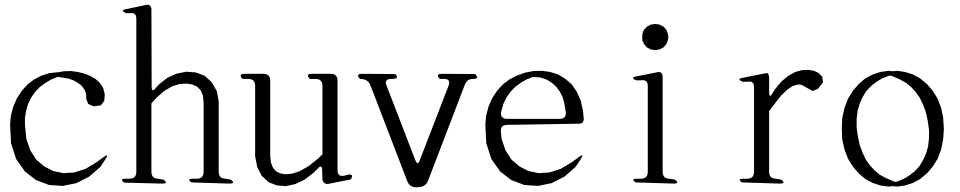

<svg xmlns="http://www.w3.org/2000/svg" viewBox="-20 -797 4040 808"><path d="M417 -136.7Q440.4 -153.3 424.8 -128.9L403.3 -95.7L355.5 -53.7L301.8 -26.4L244.1 -14.6L186.5 -18.6L131.8 -39.1L85 -75.2L47.9 -127.9L26.4 -194.3L22.5 -273.4L25.4 -307.6L35.2 -346.7L50.8 -382.8L71.3 -414.1L95.7 -441.4L124 -462.9L154.3 -478.5L187.5 -489.3L226.6 -493.2L248 -497.1L279.3 -498L307.6 -494.1L335 -487.3L359.4 -477.5L381.8 -464.8L400.4 -448.2L414.1 -426.8L420.9 -400.4L418.9 -373L404.3 -353.5L374 -349.6L351.6 -359.4L342.8 -380.9V-394.5L340.8 -406.2L336.9 -417L330.1 -427.7L321.3 -438.5L307.6 -448.2L291 -458L270.5 -465.8L223.6 -473.6L196.3 -462.9L170.9 -448.2L147.5 -430.7L127.9 -410.2L111.3 -386.7L98.6 -360.4L89.8 -331.1L85 -300.8V-271.5L90.8 -212.9L107.4 -164.1L132.8 -125L166 -96.7L204.1 -77.1L247.1 -68.4L293 -71.3L340.8 -86.9L387.7 -115.2Z M786.1 -29.3Q763.7 -44.9 792 -44.9H807.6Q836.9 -44.9 836.9 -74.2V-365.2L834 -394.5L825.2 -416L810.5 -431.6L790 -441.4L764.6 -445.3L735.4 -443.4L704.1 -433.6L670.9 -414.1L640.6 -387.7L617.2 -362.3V-74.2Q617.2 -44.9 646.5 -44.9L668 -41Q690.4 -24.4 662.1 -24.4L502.9 -28.3Q480.5 -44.9 508.8 -44.9H524.4Q553.7 -44.9 553.7 -74.2V-717.8Q553.7 -747.1 525.4 -741.2L509.8 -742.2Q483.4 -753.9 511.7 -758.8L562.5 -769.5L594.7 -776.4Q614.3 -780.3 617.2 -759.8L618.2 -433.6Q618.2 -404.3 635.7 -426.8L648.4 -441.4L684.6 -469.7L723.6 -487.3L763.7 -495.1L803.7 -492.2L840.8 -478.5L871.1 -451.2L892.6 -413.1L900.4 -371.1V-74.2Q900.4 -44.9 929.7 -44.9L951.2 -41Q973.6 -24.4 945.3 -24.4Z M1400.4 -81.1Q1400.4 -51.8 1428.7 -57.6L1443.4 -61.5Q1471.7 -66.4 1456.1 -42L1363.3 -23.4Q1343.8 -19.5 1336.9 -40L1335.9 -79.1Q1335.9 -108.4 1316.4 -86.9L1299.8 -70.3L1261.7 -41L1222.7 -22.5L1183.6 -13.7L1145.5 -16.6L1110.4 -30.3L1081.1 -57.6L1062.5 -93.8L1053.7 -139.6V-435.5Q1053.7 -464.8 1024.4 -464.8H1001Q980.5 -486.3 1009.8 -486.3H1088.9Q1117.2 -486.3 1117.2 -457V-141.6L1120.1 -112.3L1128.9 -90.8L1141.6 -76.2L1159.2 -67.4L1181.6 -63.5L1210 -66.4L1242.2 -77.1L1278.3 -97.7L1315.4 -127L1336.9 -147.5V-435.5Q1336.9 -464.8 1307.6 -464.8H1284.2Q1263.7 -486.3 1293 -486.3H1372.1Q1400.4 -486.3 1400.4 -457Z M1643.6 -485.4Q1664.1 -464.8 1626 -464.8Q1596.7 -464.8 1606.4 -437.5L1727.5 -124Q1737.3 -96.7 1747.1 -124L1868.2 -437.5Q1877.9 -464.8 1848.6 -464.8H1831.1Q1810.5 -486.3 1839.8 -486.3L1979.5 -485.4Q2000 -464.8 1970.7 -464.8Q1945.3 -464.8 1936.5 -441.4L1781.2 -36.1Q1771.5 -8.8 1732.4 -8.8Q1703.1 -8.8 1693.4 -36.1L1539.1 -437.5Q1529.3 -464.8 1495.1 -464.8Q1474.6 -486.3 1503.9 -486.3Z M2417 -136.7Q2440.4 -153.3 2424.8 -128.9L2403.3 -95.7L2355.5 -53.7L2301.8 -26.4L2244.1 -14.6L2186.5 -18.6L2131.8 -39.1L2085 -75.2L2047.9 -127.9L2026.4 -194.3L2022.5 -273.4L2025.4 -307.6L2035.2 -346.7L2050.8 -382.8L2071.3 -414.1L2095.7 -441.4L2124 -462.9L2154.3 -478.5L2189.5 -491.2L2224.6 -498L2260.7 -499L2295.9 -494.1L2329.1 -483.4L2358.4 -465.8L2385.7 -442.4L2407.2 -411.1L2423.8 -374L2433.6 -330.1L2436.5 -296.9Q2436.5 -276.4 2416 -276.4L2114.3 -271.5Q2085 -271.5 2087.9 -242.2L2090.8 -212.9L2107.4 -164.1L2132.8 -125L2166 -96.7L2204.1 -77.1L2247.1 -68.4L2293 -71.3L2340.8 -86.9L2387.7 -115.2ZM2223.6 -473.6 2196.3 -462.9 2170.9 -448.2 2147.5 -430.7 2127.9 -410.2 2111.3 -386.7 2098.6 -360.4 2088.9 -326.2Q2085 -296.9 2114.3 -296.9H2335.9Q2362.3 -296.9 2361.3 -323.2L2355.5 -359.4L2347.7 -388.7L2335 -413.1L2320.3 -432.6L2302.7 -448.2L2281.2 -461.9L2254.9 -470.7Z M2655.3 -29.3Q2632.8 -44.9 2661.1 -44.9H2676.8Q2706.1 -44.9 2706.1 -74.2V-434.6Q2706.1 -463.9 2677.7 -459H2656.2Q2630.9 -470.7 2658.2 -475.6L2747.1 -493.2Q2766.6 -497.1 2768.6 -475.6V-74.2Q2768.6 -44.9 2797.9 -44.9L2820.3 -41Q2842.8 -24.4 2814.5 -24.4ZM2702.1 -597.7 2690.4 -611.3 2683.6 -626 2682.6 -640.6 2683.6 -657.2 2690.4 -671.9 2702.1 -684.6 2718.8 -693.4 2737.3 -696.3 2755.9 -693.4 2772.5 -684.6 2784.2 -671.9 2790 -657.2 2793 -640.6 2790 -626 2784.2 -611.3 2772.5 -597.7 2755.9 -588.9 2737.3 -585.9 2718.8 -588.9Z M3356.4 -438.5 3345.7 -441.4 3333 -440.4 3315.4 -434.6 3293 -419.9 3266.6 -394.5 3216.8 -330.1V-74.2Q3216.8 -44.9 3246.1 -44.9L3267.6 -41Q3290 -24.4 3261.7 -24.4L3102.5 -29.3Q3080.1 -44.9 3108.4 -44.9H3124Q3153.3 -44.9 3153.3 -74.2V-429.7Q3153.3 -459 3125 -453.1H3104.5Q3078.1 -464.8 3106.4 -469.7L3160.2 -480.5L3205.1 -489.3Q3214.8 -491.2 3216.8 -470.7V-409.2Q3216.8 -379.9 3231.4 -405.3L3240.2 -419.9L3268.6 -454.1L3297.9 -478.5L3327.1 -494.1L3355.5 -502L3381.8 -502.9L3405.3 -499L3424.8 -490.2L3440.4 -473.6L3443.4 -450.2L3421.9 -422.9L3399.4 -414.1Z M3522.5 -256.8 3524.4 -300.8 3534.2 -343.8 3548.8 -381.8 3569.3 -415 3593.8 -443.4 3621.1 -466.8 3652.3 -483.4 3684.6 -494.1 3718.8 -499 3737.3 -497.1 3755.9 -499 3789.1 -494.1 3822.3 -483.4 3852.5 -466.8 3880.9 -443.4 3905.3 -415 3925.8 -381.8 3940.4 -343.8 3949.2 -300.8 3952.1 -253.9 3949.2 -210 3940.4 -167 3925.8 -128.9 3905.3 -95.7 3880.9 -67.4 3852.5 -43.9 3822.3 -27.3 3789.1 -16.6 3755.9 -11.7 3737.3 -13.7 3718.8 -11.7 3684.6 -16.6 3652.3 -27.3 3621.1 -43.9 3593.8 -67.4 3569.3 -95.7 3548.8 -128.9 3534.2 -167 3524.4 -210ZM3724.6 -479.5 3694.3 -467.8 3668.9 -453.1 3646.5 -435.5 3626 -414.1 3610.4 -388.7 3597.7 -360.4 3588.9 -330.1 3585 -294.9V-259.8L3590.8 -219.7L3598.6 -184.6L3610.4 -153.3L3624 -125L3640.6 -101.6L3660.2 -80.1L3682.6 -61.5L3710 -46.9L3739.3 -34.2L3750 -31.2L3780.3 -43L3805.7 -57.6L3828.1 -75.2L3848.6 -96.7L3864.3 -122.1L3877 -150.4L3885.7 -180.7L3889.6 -215.8V-251L3883.8 -291L3876 -326.2L3864.3 -357.4L3850.6 -385.7L3834 -409.2L3814.5 -430.7L3792 -449.2L3764.6 -463.9L3735.4 -476.6Z"/></svg>

Font: B2 Hana
Style: Regular
Weight: 500
Version: 2020-08-05; (max)